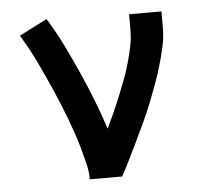

<svg xmlns="http://www.w3.org/2000/svg" viewBox="-44 -585 688 632"><g transform="rotate(-5 300.0 -269.0)"><path d="M228 0Q228 -26 221.5 -52Q215 -78 208 -103.5Q201 -129 192.5 -154Q184 -179 174.5 -204Q165 -229 155 -253.5Q145 -278 134.5 -302Q124 -326 113 -350Q102 -374 90.5 -398Q79 -422 66.5 -445Q54 -468 40 -491L132 -538Q159 -494 182 -447.5Q205 -401 226 -354Q247 -307 266 -258.5Q285 -210 301 -161Q313 -186 324.5 -211.5Q336 -237 346.5 -263Q357 -289 367 -315Q377 -341 384.5 -367.5Q392 -394 398 -421.5Q404 -449 404 -477V-530H511V-477Q511 -445 504 -413.5Q497 -382 488 -351.5Q479 -321 468 -291Q457 -261 445 -231Q433 -201 419.5 -172Q406 -143 392 -114Q378 -85 364 -56.5Q350 -28 335 0Z"/></g></svg>

Font: Iosevka Curly Slab SmBdEx
Style: Regular
Weight: 600
Width: 7
Monospace: yes
Designer: Belleve Invis
Foundry: Belleve Invis
Version: Version 11.1.0; ttfautohint (v1.8.3)